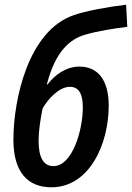

<svg xmlns="http://www.w3.org/2000/svg" viewBox="-20 -786 561 816"><path d="M198 10C361 10 442 -175 442 -337C442 -445 397 -503 317 -503C261 -503 213 -468 182 -427H179C208 -540 258 -614 340 -638C393 -654 465 -665 521 -672L516 -766C439 -757 341 -739 292 -721C101 -655 37 -365 37 -192C37 -52 100 10 198 10ZM207 -80C163 -80 144 -120 144 -188C144 -228 151 -275 161 -325C186 -369 233 -417 277 -417C318 -417 332 -382 332 -330C332 -233 288 -80 207 -80Z"/></svg>

Font: Noto Sans Display SemiCondensed Medium
Style: Italic
Weight: 500
Width: 4
Italic angle: -12°
Designer: Monotype Design Team
Foundry: Monotype Imaging Inc.
Version: Version 1.900